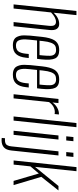

<svg xmlns="http://www.w3.org/2000/svg" viewBox="714 -1564 1005 2473"><g transform="rotate(90 1216.5 -327.5)"><path d="M36.6 0 121.6 -809.6H174.8L144 -516.6Q212.4 -587.4 289.1 -587.4Q330.6 -587.4 351.8 -556.9Q373 -526.4 366.2 -460.9L317.9 0H264.2L312.5 -455.1Q317.4 -505.4 304.2 -525.6Q291 -545.9 261.2 -545.9Q205.1 -545.9 140.1 -482.4L89.8 0Z M504.9 -334H689.9L694.3 -378.9Q699.2 -431.2 698.5 -468.5Q697.8 -505.9 679.4 -526.6Q661.1 -547.4 622.6 -547.4Q587.9 -547.4 566.9 -533.9Q545.9 -520.5 531.2 -483.2Q516.6 -445.8 509.3 -377.9ZM563 9.3Q539.1 9.3 520.8 5.1Q502.4 1 486.1 -8.8Q469.7 -18.6 459.7 -35.2Q449.7 -51.8 442.6 -76.7Q435.5 -101.6 435.5 -135.5Q435.5 -169.4 439 -213.9L455.1 -368.2Q460.9 -421.4 471.9 -460.4Q482.9 -499.5 497.6 -523.7Q512.2 -547.9 533 -562.3Q553.7 -576.7 575.7 -582Q597.7 -587.4 627 -587.4Q706.5 -587.4 732.2 -535.4Q757.8 -483.4 744.6 -357.4L737.8 -302.2H501.5L491.7 -210Q483.4 -141.6 490.2 -101.8Q497.1 -62 514.9 -46.4Q532.7 -30.8 566.9 -30.8Q581.5 -30.8 592.8 -32.7Q604 -34.7 617.9 -41.7Q631.8 -48.8 641.6 -61.3Q651.4 -73.7 659.4 -96.9Q667.5 -120.1 670.9 -152.3L675.3 -195.3H727.5L723.1 -157.2Q714.8 -77.1 677.7 -33.9Q640.6 9.3 563 9.3Z M884.3 -334H1069.3L1073.7 -378.9Q1078.6 -431.2 1077.9 -468.5Q1077.1 -505.9 1058.8 -526.6Q1040.5 -547.4 1002 -547.4Q967.3 -547.4 946.3 -533.9Q925.3 -520.5 910.6 -483.2Q896 -445.8 888.7 -377.9ZM942.4 9.3Q918.5 9.3 900.1 5.1Q881.8 1 865.5 -8.8Q849.1 -18.6 839.1 -35.2Q829.1 -51.8 822 -76.7Q814.9 -101.6 814.9 -135.5Q814.9 -169.4 818.4 -213.9L834.5 -368.2Q840.3 -421.4 851.3 -460.4Q862.3 -499.5 877 -523.7Q891.6 -547.9 912.4 -562.3Q933.1 -576.7 955.1 -582Q977.1 -587.4 1006.3 -587.4Q1085.9 -587.4 1111.6 -535.4Q1137.2 -483.4 1124 -357.4L1117.2 -302.2H880.9L871.1 -210Q862.8 -141.6 869.6 -101.8Q876.5 -62 894.3 -46.4Q912.1 -30.8 946.3 -30.8Q960.9 -30.8 972.2 -32.7Q983.4 -34.7 997.3 -41.7Q1011.2 -48.8 1021 -61.3Q1030.8 -73.7 1038.8 -96.9Q1046.9 -120.1 1050.3 -152.3L1054.7 -195.3H1106.9L1102.5 -157.2Q1094.2 -77.1 1057.1 -33.9Q1020 9.3 942.4 9.3Z M1193.8 0 1254.4 -578.1H1307.6L1299.8 -500Q1327.6 -540.5 1368.2 -562.3Q1408.7 -584 1444.8 -584Q1445.3 -584 1449.5 -583.7Q1453.6 -583.5 1454.6 -583.5L1448.7 -528.3Q1440.9 -531.2 1427.7 -531.2Q1346.2 -531.2 1294.9 -456.5L1247.1 0Z M1480 0 1564.9 -809.6H1618.2L1533.2 0Z M1735.8 -678.2 1745.1 -770.5H1798.8L1789.1 -678.2ZM1664.1 0 1724.6 -578.1H1777.3L1716.8 0Z M1938.5 -678.2 1947.8 -770.5H2001.5L1991.7 -678.2ZM1756.3 152.8 1760.7 110.4Q1764.6 111.3 1783.7 111.3Q1808.6 111.3 1825 104.5Q1841.3 97.7 1849.4 83.5Q1857.4 69.3 1860.6 57.1Q1863.8 44.9 1865.7 24.9L1929.2 -578.1H1982.4L1918.5 28.3Q1911.6 95.2 1877.9 125Q1844.2 154.8 1785.6 154.8Q1761.7 154.8 1756.3 152.8Z M2046.9 -0.5 2132.3 -810.1H2185.1L2129.4 -276.4L2375.5 -578.1H2433.1L2257.8 -356.9L2363.8 0H2310.1L2214.8 -325.2L2123 -216.8L2100.1 -0.5Z"/></g></svg>

Font: Oswald
Style: Extra-Light
Weight: 200
Designer: Vernon Adams
Foundry: Vernon Adams
Version: 3.0; ttfautohint (v0.94.23-7a4d-dirty) -l 8 -r 50 -G 200 -x 